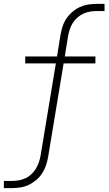

<svg xmlns="http://www.w3.org/2000/svg" viewBox="-43 -755 563 990"><path d="M-23 215V178H18Q36 178 53 175Q70 172 87 164.5Q104 157 118 144Q132 131 141.5 115.5Q151 100 157 83Q163 66 166 49L245 -428H87V-464H251L269 -575Q273 -597 279.5 -618Q286 -639 299 -658.5Q312 -678 330 -693.5Q348 -709 368.5 -718.5Q389 -728 411 -731.5Q433 -735 454 -735H496V-698H455Q437 -698 420 -695Q403 -692 386.5 -684.5Q370 -677 355.5 -664Q341 -651 331.5 -635.5Q322 -620 316.5 -603Q311 -586 308 -569L291 -464H449V-428H285L205 55Q201 77 194 98Q187 119 174.5 138.5Q162 158 143.5 173.5Q125 189 104.5 198.5Q84 208 62 211.5Q40 215 19 215Z"/></svg>

Font: Iosevka Term Curly Extralight
Style: Italic
Weight: 200
Italic angle: -9°
Designer: Belleve Invis
Foundry: Belleve Invis
Version: Version 32.3.0